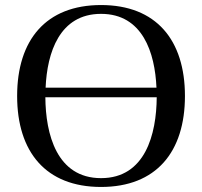

<svg xmlns="http://www.w3.org/2000/svg" viewBox="-20 -727 802 762"><path d="M48 -346C48 -124 162 15 381 15C600 15 714 -124 714 -346C714 -568 600 -707 381 -707C162 -707 48 -568 48 -346ZM160 -341H602C601 -195 557 -20 381 -20C205 -20 161 -195 160 -341ZM161 -379C167 -518 216 -672 381 -672C546 -672 595 -518 601 -379Z"/></svg>

Font: Lingua Franca
Style: Regular
Weight: 400
Version: Version 1.19